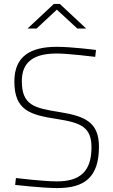

<svg xmlns="http://www.w3.org/2000/svg" viewBox="-20 -949 576 976"><path d="M468 -695C468 -695 346 -711 269 -711C136 -711 53 -664 53 -535C53 -388 133 -365 270 -344C393 -325 445 -302 445 -200C445 -75 384 -27 270 -27C199 -27 61 -44 61 -44L57 -9C57 -9 196 7 271 7C409 7 483 -47 483 -203C483 -329 411 -359 279 -380C153 -400 91 -415 91 -537C91 -637 155 -677 269 -677C327 -677 464 -660 464 -660ZM120 -804H166L269 -900L373 -804H418L284 -929H254Z"/></svg>

Font: TitilliumText22L
Style: 1 wt
Weight: 100
Designer: Campivisivi
Foundry: Campivisivi
Version: 1.000